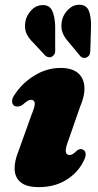

<svg xmlns="http://www.w3.org/2000/svg" viewBox="-20 -773 414 807"><path d="M272 -121.5Q258.5 -121.5 256.5 -135.5Q254.5 -149.5 267 -182L316 -322.5Q338 -374 334.5 -411Q331 -448 305.5 -467.8Q280 -487.5 235 -487.5Q176 -487.5 124 -455Q72 -422.5 42.5 -376.5Q30.5 -361 30.8 -347.5Q31 -334 40.5 -328Q46.5 -325 54.5 -325.2Q62.5 -325.5 73 -331Q86.5 -343 94.8 -348.2Q103 -353.5 110.5 -353.5Q124.5 -353.5 126 -340Q127.5 -326.5 112.5 -290.5L58.5 -140Q40 -95 41.5 -60.5Q43 -26 67.8 -6.2Q92.5 13.5 143 13.5Q208.5 13.5 256.8 -15.8Q305 -45 329 -91.5Q340 -110.5 340 -123.8Q340 -137 331.5 -142.5Q325 -147 318.5 -146.5Q312 -146 304 -140.5Q292.5 -129.5 286 -125.5Q279.5 -121.5 272 -121.5ZM211.9 -665.5V-570Q212.7 -560.5 211.3 -552.2Q209.9 -544 201.8 -537.5Q194.9 -531.5 186.4 -532.2Q177.9 -533 171 -538.5L120.4 -593Q98.9 -613.5 90.4 -634.2Q81.9 -655 86.8 -683.5Q91.7 -708.5 111.5 -729.8Q131.3 -751 158.5 -751.5Q187.2 -752.5 198.8 -729Q210.3 -705.5 211.9 -665.5ZM362.6 -662 359.8 -566.5Q359.8 -556 357.9 -547.8Q356.1 -539.5 348 -534Q340.7 -528.5 332.4 -529.5Q324.1 -530.5 318 -536.5L269.9 -594.5Q249.6 -616.5 242.1 -638Q234.6 -659.5 240.7 -688Q246.4 -713 267 -733.2Q287.7 -753.5 314.4 -753Q343.2 -752.5 353.3 -727.8Q363.4 -703 362.6 -662Z"/></svg>

Font: Fraunces
Style: Italic
Weight: 900
Italic angle: -16°
Version: Version 1.000;[0bf87f6ff]